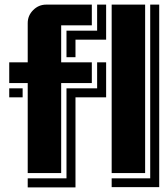

<svg xmlns="http://www.w3.org/2000/svg" viewBox="-20 -750 720 832"><path d="M669.9 61H463.9V22.9H630.9V-730H669.9ZM608.9 0H463.9V-730H608.9ZM439.9 -328.1H307.1V62H100.1V22.9H268.1V-367.2H400.9V-480H439.9ZM439.9 -578.1H307.1V-502H268.1V-617.2H400.9V-730H439.9ZM377.9 -390.1H245.1V0H100.1V-390.1H20V-480H100.1V-649.9Q100.1 -682.6 123.8 -706.3Q147.5 -730 180.2 -730H377.9V-640.1H245.1V-480H377.9ZM78.1 -328.1H20V-367.2H78.1Z"/></svg>

Font: Laconic
Style: Shadow
Weight: 900
Width: 6
Designer: Robby Woodard
Version: Version 1.000